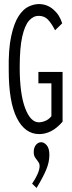

<svg xmlns="http://www.w3.org/2000/svg" viewBox="-20 -650 353 945"><path d="M173 10Q103 10 63 -69Q23 -148 23 -304Q21 -407 35 -471.5Q49 -536 71.5 -570.5Q94 -605 120.5 -617.5Q147 -630 171 -630Q212 -630 243 -603Q274 -576 286 -535L251 -501Q233 -536 215.5 -554Q198 -572 170 -572Q144 -572 123 -548.5Q102 -525 89.5 -470Q77 -415 77 -319Q77 -189 103.5 -118.5Q130 -48 171 -48Q186 -48 203 -55Q220 -62 233 -78V-240H169V-296H288V-51Q260 -19 231.5 -4.5Q203 10 173 10ZM160 275 138 254Q154 231 164.5 207.5Q175 184 175 167Q175 155 167.5 145.5Q160 136 153 125.5Q146 115 146 99Q146 76 157 63Q168 50 183 50Q197 50 210 65Q223 80 223 113Q223 149 206.5 187.5Q190 226 160 275Z"/></svg>

Font: Inconsolata ExtraCondensed Thin
Style: Regular
Weight: 100
Width: 2
Monospace: yes
Designer: Raph Levien, Cyreal, Brenton Simpson
Foundry: Raph Levien, Cyreal, Google
Version: Version 3.100; ttfautohint (v1.8.4.7-5d5b)